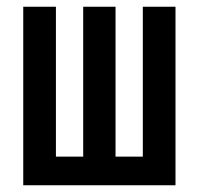

<svg xmlns="http://www.w3.org/2000/svg" viewBox="-20 -550 590 570"><path d="M49 0V-530H146V-85H227V-530H323V-85H404V-530H501V0Z"/></svg>

Font: Lode Dark Term
Style: Bold
Weight: 700
Monospace: yes
Designer: Belleve Invis
Foundry: Belleve Invis
Version: Version 29.2.0